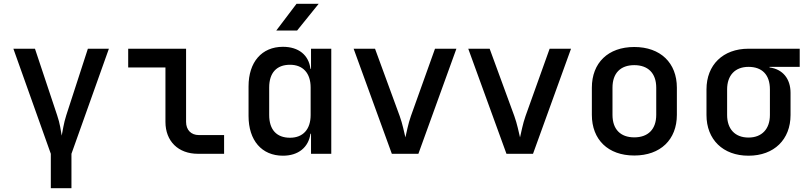

<svg xmlns="http://www.w3.org/2000/svg" viewBox="-20 -805 4240 1005"><path d="M354 180V0L550 -550H440L327 -202C313 -159 308 -118 303 -95C299 -118 294 -159 279 -202L163 -550H50L246 0V180Z M1153 0V-98H1021C980 -98 954 -125 954 -167V-550H651V-452H846V-167C846 -66 913 0 1016 0Z M1532 -785 1426 -645H1535L1648 -785ZM1608 -445H1605C1596 -517 1543 -560 1461 -560C1350 -560 1281 -480 1281 -353V-198C1281 -70 1350 10 1461 10C1542 10 1595 -34 1605 -105H1608V0H1714V-550H1608ZM1498 -84C1428 -84 1389 -126 1389 -203V-347C1389 -424 1428 -466 1498 -466C1566 -466 1606 -422 1606 -347V-203C1606 -128 1566 -84 1498 -84Z M2170 0 2369 -550H2257L2131 -198C2116 -156 2108 -110 2102 -86C2096 -110 2087 -157 2072 -198L1943 -550H1831L2031 0Z M2770 0 2969 -550H2857L2731 -198C2716 -156 2708 -110 2702 -86C2696 -110 2687 -157 2672 -198L2543 -550H2431L2631 0Z M3300 9C3437 9 3523 -74 3523 -204V-346C3523 -476 3437 -559 3300 -559C3163 -559 3078 -476 3078 -346V-204C3078 -74 3163 9 3300 9ZM3300 -86C3228 -86 3186 -128 3186 -204V-346C3186 -422 3228 -464 3300 -464C3372 -464 3415 -422 3415 -346V-204C3415 -128 3372 -86 3300 -86Z M4166 -550H3898C3764 -550 3678 -465 3678 -337V-203C3678 -75 3764 10 3898 10C4032 10 4118 -75 4118 -203V-319C4118 -393 4077 -443 4008 -452V-455H4166ZM4010 -203C4010 -130 3968 -85 3898 -85C3827 -85 3786 -130 3786 -203V-337C3786 -410 3827 -455 3898 -455C3968 -455 4010 -415 4010 -337Z"/></svg>

Font: Tekne LDO SemiBold
Style: Regular
Weight: 600
Monospace: yes
Designer: Alessio Laiso, Mario Rullo, Paolo Rosset
Foundry: Alessio Laiso
Version: Version 1.000;hotconv 1.0.109;makeotfexe 2.5.65596